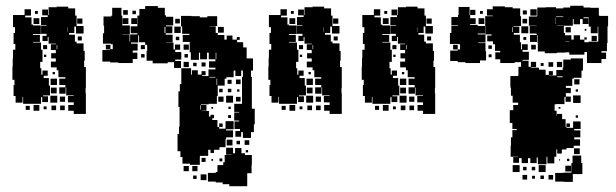

<svg xmlns="http://www.w3.org/2000/svg" viewBox="-20 -614 2130 664"><path d="M271 -404V-382H277V-310H276V-292H277V-220H235V-231H216V-251H235V-260H215V-282H235V-284H209V-311H207V-290H185V-312H206V-320H185V-342H206V-347H182V-371H176V-381H156V-401H173V-412H157V-430H173V-441H156V-461H173V-463H148V-486H145V-472H127V-490H141V-497H122V-525H141V-527H122V-555H145V-561H126V-581H146V-562H148V-589H176V-591H216V-585H240V-560H245V-524H269V-498H243V-522H237V-500H219V-494H239V-470H245V-464H269V-438H273V-404ZM131 -344H149V-318H153V-284H129V-281H146V-261H126V-278H122V-255H60V-279H58V-259H34V-282H27V-320H30V-338H23V-384H24V-413H25V-442H33V-462H27V-500H32V-520H25V-562H65V-582H87V-560H67V-554H89V-529H94V-526H121V-496H94V-493H118V-469H94V-467H122V-442H127V-400H119V-378H123V-356H127V-370H145V-352H131ZM101 -576H111V-566H101ZM96 -551H116V-531H96ZM247 -550H265V-532H247ZM215 -519H214V-504H215ZM263 -488V-474H249V-488ZM129 -458H143V-444H129ZM176 -444H178V-458H176ZM140 -425V-417H132V-425ZM162 -357V-365H170V-357ZM177 -320H155V-342H177ZM176 -311V-291H156V-311ZM178 -259H154V-283H178ZM205 -262H187V-280H205ZM116 -231H96V-251H116ZM174 -233H158V-249H174ZM204 -233H188V-249H204ZM83 -234H69V-248H83ZM141 -236H131V-246H141Z M606 -403V-379H582V-399H560V-395H508V-404H487V-438H489V-459H482V-468H461V-492H458V-467H433V-463H456V-439H439V-432H455V-410H439V-396H389V-398H361V-401H334V-441H361V-443H346V-459H362V-444H370V-461H364V-463H336V-499H340V-525H338V-557H365V-560H368V-587H400V-560H403V-526H429V-496H404V-495H428V-470H430V-495H455V-499H432V-523H455V-560H462V-583H482V-593H526V-587H550V-561H554V-556H579V-526H554V-523H576V-499H553V-494H577V-468H554V-467H580V-443H585V-460H603V-442H586V-434H607V-408H586V-403ZM406 -579H422V-563H406ZM438 -577H450V-565H438ZM851 -238H861V-184H858V-157H848V-137H820V-157H814V-141H794V-161H810V-168H791V-194H807V-197H790V-225H807V-227H790V-255H817V-348H820V-370H814V-351H794V-370H788V-347H763V-342H757V-318H733V-282H730V-255H702V-253H675V-251H694V-231H678V-230H703V-211H708V-217H720V-205H714V-199H732V-175H738V-169H760V-195H788V-167H762V-163H786V-139H762V-133H760V-105H739V-96H720V-85H708V-96H700V-75H672V-73H671V-44H637V-48H611V-71H604V-91H594V-151H599V-176H601V-244H597V-298H602V-323H607V-378H641V-356H644V-371H664V-356H677V-368H691V-354H679V-351H701V-374H725V-380H703V-402H725V-409H702V-432H696V-409H672V-432H668V-407H640V-433H636V-469H612V-493H635V-497H610V-523H606V-559H642V-558H671V-554H697V-558H731V-524H705V-523H726V-500H733V-493H756V-477H764V-491H784V-477H799V-486H809V-476H800V-468H821V-450H833V-412H855V-370H848V-348H851ZM404 -551H424V-531H404ZM434 -551H454V-531H434ZM586 -549H602V-533H586ZM583 -522H605V-500H583ZM552 -521H549V-500H552ZM734 -521H754V-501H734ZM600 -487V-475H588V-487ZM615 -460H633V-442H615ZM481 -444H467V-458H481ZM728 -432H726V-410H728ZM480 -415H468V-427H480ZM630 -427V-415H618V-427ZM633 -382H615V-400H633ZM677 -398H691V-384H677ZM648 -385V-397H660V-385ZM704 -348V-346H725V-348ZM729 -320H731V-342H729ZM796 -339H812V-323H796ZM767 -338H781V-324H767ZM738 -295V-307H750V-295ZM780 -307V-295H768V-307ZM808 -305V-297H800V-305ZM762 -283H786V-259H762ZM753 -262H735V-280H753ZM812 -263H796V-279H812ZM674 -250H672V-235H674ZM770 -237V-245H778V-237ZM717 -244V-238H711V-244ZM779 -206H769V-216H779ZM738 -187H750V-175H738ZM764 -111V-131H784V-111ZM826 -129H842V-113H826ZM798 -115V-127H810V-115ZM815 -84H827V-78H851V-44H850V-15H835V30H773V23H750V17H726V14H699V-16H726V-19H732V-43H752V-53H757V-78H781V-79H762V-103H786V-84H793V-102H815ZM838 -95V-87H830V-95ZM677 -54V-68H691V-54ZM739 -56V-66H749V-56ZM711 -58V-64H717V-58ZM633 -22H615V-40H633ZM663 -22H645V-40H663ZM694 9H674V-11H694ZM660 5H648V-7H660Z M1156 -404V-382H1162V-310H1161V-292H1162V-220H1120V-231H1101V-251H1120V-260H1100V-282H1120V-284H1094V-311H1092V-290H1070V-312H1091V-320H1070V-342H1091V-347H1067V-371H1061V-381H1041V-401H1058V-412H1042V-430H1058V-441H1041V-461H1058V-463H1033V-486H1030V-472H1012V-490H1026V-497H1007V-525H1026V-527H1007V-555H1030V-561H1011V-581H1031V-562H1033V-589H1061V-591H1101V-585H1125V-560H1130V-524H1154V-498H1128V-522H1122V-500H1104V-494H1124V-470H1130V-464H1154V-438H1158V-404ZM1016 -344H1034V-318H1038V-284H1014V-281H1031V-261H1011V-278H1007V-255H945V-279H943V-259H919V-282H912V-320H915V-338H908V-384H909V-413H910V-442H918V-462H912V-500H917V-520H910V-562H950V-582H972V-560H952V-554H974V-529H979V-526H1006V-496H979V-493H1003V-469H979V-467H1007V-442H1012V-400H1004V-378H1008V-356H1012V-370H1030V-352H1016ZM986 -576H996V-566H986ZM981 -551H1001V-531H981ZM1132 -550H1150V-532H1132ZM1100 -519H1099V-504H1100ZM1148 -488V-474H1134V-488ZM1014 -458H1028V-444H1014ZM1061 -444H1063V-458H1061ZM1025 -425V-417H1017V-425ZM1047 -357V-365H1055V-357ZM1062 -320H1040V-342H1062ZM1061 -311V-291H1041V-311ZM1063 -259H1039V-283H1063ZM1090 -262H1072V-280H1090ZM1001 -231H981V-251H1001ZM1059 -233H1043V-249H1059ZM1089 -233H1073V-249H1089ZM968 -234H954V-248H968ZM1026 -236H1016V-246H1026Z M1479 -404V-382H1485V-310H1484V-292H1485V-220H1443V-231H1424V-251H1443V-260H1423V-282H1443V-284H1417V-311H1415V-290H1393V-312H1414V-320H1393V-342H1414V-347H1390V-371H1384V-381H1364V-401H1381V-412H1365V-430H1381V-441H1364V-461H1381V-463H1356V-486H1353V-472H1335V-490H1349V-497H1330V-525H1349V-527H1330V-555H1353V-561H1334V-581H1354V-562H1356V-589H1384V-591H1424V-585H1448V-560H1453V-524H1477V-498H1451V-522H1445V-500H1427V-494H1447V-470H1453V-464H1477V-438H1481V-404ZM1339 -344H1357V-318H1361V-284H1337V-281H1354V-261H1334V-278H1330V-255H1268V-279H1266V-259H1242V-282H1235V-320H1238V-338H1231V-384H1232V-413H1233V-442H1241V-462H1235V-500H1240V-520H1233V-562H1273V-582H1295V-560H1275V-554H1297V-529H1302V-526H1329V-496H1302V-493H1326V-469H1302V-467H1330V-442H1335V-400H1327V-378H1331V-356H1335V-370H1353V-352H1339ZM1309 -576H1319V-566H1309ZM1304 -551H1324V-531H1304ZM1455 -550H1473V-532H1455ZM1423 -519H1422V-504H1423ZM1471 -488V-474H1457V-488ZM1337 -458H1351V-444H1337ZM1384 -444H1386V-458H1384ZM1348 -425V-417H1340V-425ZM1370 -357V-365H1378V-357ZM1385 -320H1363V-342H1385ZM1384 -311V-291H1364V-311ZM1386 -259H1362V-283H1386ZM1413 -262H1395V-280H1413ZM1324 -231H1304V-251H1324ZM1382 -233H1366V-249H1382ZM1412 -233H1396V-249H1412ZM1291 -234H1277V-248H1291ZM1349 -236H1339V-246H1349Z M2054 -559H2083V-523H2081V-465H2079V-437H2060V-432H2076V-410H2060V-396H2010V-434H2001V-425H1949V-433H1934V-432H1906V-430H1864V-436H1840V-465H1839V-492H1837V-469H1813V-493H1836V-498H1812V-524H1836V-525H1809V-557H1837V-559H1838V-588H1867V-589H1903V-585H1928V-588H1952V-594H1998V-588H2022V-587H2051V-560H2054ZM1928 -408H1954V-412H1996V-370H1991V-345H1964V-342H1959V-317H1937V-310H1954V-292H1937V-280H1954V-262H1936V-279H1932V-254H1903V-253H1898V-231H1905V-213H1906V-220H1924V-202H1936V-175H1939V-172H1962V-194H1988V-168H1966V-163H1987V-139H1966V-132H1986V-110H1964V-102H1939V-97H1923V-83H1907V-97H1904V-72H1897V-49H1873V-72H1870V-46H1840V-69H1836V-50H1814V-67H1806V-50H1784V-67H1775V-51H1755V-71H1771V-72H1746V-110H1747V-139H1752V-164H1767V-168H1752V-189H1743V-233H1755V-251H1772V-259H1753V-283H1747V-311H1745V-351H1772V-354H1773V-383H1782V-399H1760V-396H1710V-409H1693V-433H1710V-438H1692V-461H1685V-471H1665V-491H1680V-495H1659V-524H1658V-558H1684V-560H1664V-582H1684V-592H1726V-589H1753V-585H1779V-558H1782V-524H1756V-522H1776V-500H1757V-494H1778V-468H1782V-443H1785V-461H1805V-441H1787V-435H1809V-407H1787V-404H1808V-383H1816V-400H1834V-382H1817V-380H1844V-373H1867V-355H1878V-368H1892V-354H1879V-353H1904V-372H1926V-380H1928ZM1658 -498H1632V-495H1659V-467H1634V-465H1659V-437H1661V-405H1640V-396H1590V-399H1563V-403H1537V-439H1563V-443H1571V-461H1565V-462H1536V-500H1541V-525H1564V-527H1541V-555H1564V-562H1566V-590H1604V-562H1606V-551H1625V-531H1606V-528H1632V-524H1658ZM1814 -582H1836V-560H1814ZM1606 -580H1624V-562H1606ZM1788 -578H1802V-564H1788ZM1640 -576H1650V-566H1640ZM1928 -555V-557H1903V-555ZM2049 -470V-522H2047V-499H2023V-522H2016V-554H1998V-551H2015V-531H1995V-548H1986V-530H1964V-548H1961V-525H1930V-500H1934V-492H1956V-477H1964V-492H1986V-477H2001V-468H2016V-470ZM1900 -531H1901V-553H1900ZM1635 -551H1655V-531H1635ZM1787 -549H1803V-533H1787ZM1905 -527V-526H1929V-527ZM1783 -523H1807V-499H1783ZM1754 -520H1752V-503H1754ZM1954 -502H1936V-520H1954ZM2008 -508H2002V-514H2008ZM2044 -472H2026V-490H2044ZM1800 -486V-476H1790V-486ZM2001 -485H2009V-477H2001ZM1934 -470V-469H1949V-470ZM1547 -443V-459H1563V-443ZM1817 -443V-459H1833V-443ZM1681 -445H1669V-457H1681ZM1680 -416H1670V-426H1680ZM1906 -382V-400H1924V-382ZM1877 -399H1893V-383H1877ZM1850 -386V-396H1860V-386ZM1907 -347H1926V-350H1907ZM1966 -340H1984V-322H1966ZM1979 -305V-297H1971V-305ZM1962 -284H1988V-258H1962ZM1918 -244V-238H1912V-244ZM1979 -215V-207H1971V-215ZM1939 -187H1951V-175H1939ZM1965 -81V-101H1985V-81ZM1960 -76H1990V-50H1994V-12H1961V15H1929V14H1900V-16H1929V-17H1956V-50H1960ZM1941 -57V-65H1949V-57ZM1913 -59V-63H1917V-59ZM1777 -19H1753V-43H1777ZM1867 -19H1843V-43H1867ZM1955 -21H1935V-41H1955ZM1789 -25V-37H1801V-25ZM1831 -25H1819V-37H1831ZM1803 7H1787V-9H1803ZM1893 7H1877V-9H1893ZM1861 5H1849V-7H1861ZM1830 4H1820V-6H1830Z"/></svg>

Font: Rubik-Storm
Style: Regular
Weight: 400
Designer: NaN (generative design), Hubert & Fischer (Rubik source font outlines)
Foundry: NaN, Hubert & Fischer
Version: Version 1.000